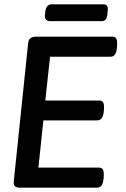

<svg xmlns="http://www.w3.org/2000/svg" viewBox="-20 -870 586 890"><path d="M44 -31 110 -666Q111 -684 120 -692Q129 -700 146 -700H502Q514 -700 519 -691Q524 -682 523 -662L522 -649Q519 -607 492 -607H212L190 -404H441Q453 -404 458 -395.5Q463 -387 462 -367L461 -353Q457 -312 431 -312H181L158 -93H440Q452 -93 457 -84Q462 -75 461 -55L460 -41Q456 0 430 0H73Q56 0 49 -7Q42 -14 44 -31ZM188 -796 189 -805 190 -817Q195 -850 219 -850H460Q480 -850 480 -827L479 -817L478 -805Q476 -788 470 -780Q464 -772 450 -772H212Q188 -772 188 -796Z"/></svg>

Font: Asap-MediumItalic
Style: Italic
Weight: 500
Italic angle: -6°
Designer: Pablo Cosgaya
Foundry: Omnibus-Type
Version: Version 2.000; ttfautohint (v1.8)